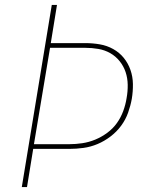

<svg xmlns="http://www.w3.org/2000/svg" viewBox="-20 -755 640 775"><path d="M68 0 189 -735H210L185 -581H324Q354 -581 383 -576Q412 -571 437 -557Q462 -543 479.5 -521.5Q497 -500 506.5 -473Q516 -446 516.5 -416Q517 -386 512 -356Q507 -328 497 -300Q487 -272 469 -247.5Q451 -223 426 -204Q401 -185 373.5 -173.5Q346 -162 317 -158Q288 -154 260 -154H114L89 0ZM117 -173H260Q286 -173 312.5 -177Q339 -181 364.5 -191.5Q390 -202 413 -219Q436 -236 452 -258.5Q468 -281 477.5 -307Q487 -333 491 -359Q496 -386 495.5 -413Q495 -440 487 -464Q479 -488 463 -508Q447 -528 425 -540.5Q403 -553 377 -557.5Q351 -562 324 -562H182Z"/></svg>

Font: Iosevka Aile Thin
Style: Italic
Weight: 100
Italic angle: -9°
Designer: Belleve Invis
Foundry: Belleve Invis
Version: Version 31.1.0; ttfautohint (v1.8.4)